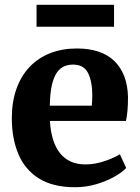

<svg xmlns="http://www.w3.org/2000/svg" viewBox="-20 -773 588 804"><path d="M294.5 11Q201 11 142.5 -26Q84 -63 56.8 -128.2Q29.5 -193.5 29.5 -278Q29.5 -347 49 -401.2Q68.5 -455.5 104.2 -493Q140 -530.5 190 -550.2Q240 -570 301.5 -570Q405.5 -570 459.5 -516.8Q513.5 -463.5 516 -367.5Q516 -334 513.8 -309.5Q511.5 -285 507.5 -266.5H189Q191.5 -223 202 -189.2Q212.5 -155.5 231 -132Q249.5 -108.5 276 -96.5Q302.5 -84.5 337.5 -84.5Q378 -84.5 418.5 -98.5Q459 -112.5 482 -127L508.5 -69.5Q493 -52.5 460.2 -33.8Q427.5 -15 384.2 -2Q341 11 294.5 11ZM188.5 -330.5H364.5Q365 -341 365.8 -351.5Q366.5 -362 366.5 -372.5Q366.5 -431.5 348.8 -467Q331 -502.5 286 -502.5Q265.5 -502.5 248.2 -495Q231 -487.5 218 -468.8Q205 -450 197.2 -416.5Q189.5 -383 188.5 -330.5ZM457.5 -753V-661H133V-753Z"/></svg>

Font: Merriweather ExtraBold
Style: Regular
Weight: 800
Version: Version 2.100